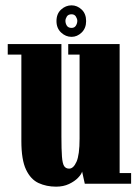

<svg xmlns="http://www.w3.org/2000/svg" viewBox="-20 -688 520 719"><path d="M190 11Q154 11 124.5 -2.5Q95 -16 77.5 -52.8Q60 -89.5 60 -160V-483.5H9V-523H210V-177.5Q210 -128 212 -101.8Q214 -75.5 220.2 -66Q226.5 -56.5 239 -56.5Q255 -56.5 266.5 -82.2Q278 -108 278 -169V-483.5H235.5V-523H428V-40H471V0H297.5L287.5 -45.5Q285 -35.5 272.2 -22.2Q259.5 -9 238.5 1Q217.5 11 190 11ZM248 -550Q226 -550 208.8 -566.2Q191.5 -582.5 191.5 -609Q191.5 -636.5 208.8 -652.2Q226 -668 248 -668Q269 -668 285.8 -652.2Q302.5 -636.5 302.5 -609Q302.5 -582.5 285.8 -566.2Q269 -550 248 -550ZM248 -583.5Q259 -583.5 264.2 -592Q269.5 -600.5 269.5 -610Q269.5 -617.5 264.2 -626Q259 -634.5 248 -634.5Q235.5 -634.5 230.2 -626Q225 -617.5 225 -610Q225 -600.5 230.2 -592Q235.5 -583.5 248 -583.5Z"/></svg>

Font: Imbue 10pt Black
Style: Regular
Weight: 900
Designer: Tyler Finck
Foundry: Etcetera Type Company
Version: Version 1.102; ttfautohint (v1.8.3)